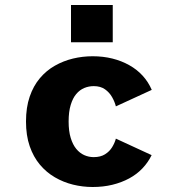

<svg xmlns="http://www.w3.org/2000/svg" viewBox="-20 -737 690 768"><path d="M350.5 11Q310.5 11 272 1.5Q233.5 -8 199.5 -27.8Q165.5 -47.5 139.5 -78.5Q113.5 -109.5 98.8 -152.2Q84 -195 84 -251Q84 -307.5 98.8 -350.5Q113.5 -393.5 139.5 -424.2Q165.5 -455 199.5 -474.2Q233.5 -493.5 272 -502.8Q310.5 -512 350.5 -512Q392.5 -512 429.5 -502.8Q466.5 -493.5 497.2 -476.2Q528 -459 550.8 -434Q573.5 -409 587 -377.5L443.5 -311.5Q439 -329.5 428.5 -348.2Q418 -367 400 -379.8Q382 -392.5 355 -392.5Q335 -392.5 317 -385Q299 -377.5 285 -361Q271 -344.5 262.8 -317.2Q254.5 -290 254.5 -251Q254.5 -212.5 262.8 -185.5Q271 -158.5 285 -141.5Q299 -124.5 317 -116.5Q335 -108.5 355 -108.5Q382 -108.5 400 -119.8Q418 -131 428.5 -148.2Q439 -165.5 443.5 -182.5L586.5 -116.5Q572.5 -87.5 550 -63.8Q527.5 -40 497 -23.5Q466.5 -7 429.8 2Q393 11 350.5 11ZM264 -717H431V-568H264Z"/></svg>

Font: Trispace Thin
Style: Bold
Weight: 700
Version: Version 1.210